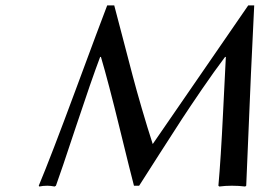

<svg xmlns="http://www.w3.org/2000/svg" viewBox="-20 -681 952 704"><path d="M185.1 0 180.2 2.9Q165.5 0 153.8 0Q137.2 0 124 2.9L122.1 0Q167 -107.4 257.6 -352.1Q348.1 -596.7 373 -661.1H398.9Q410.2 -618.7 431.6 -536.4Q453.1 -454.1 466.3 -403.8Q479.5 -353.5 500 -283.2Q520.5 -212.9 540 -152.8L890.1 -661.1H912.1Q902.8 -488.3 882.8 0L878.9 2.9Q856.4 0 830.1 0Q805.7 0 784.2 2.9L780.8 0Q789.6 -97.2 797.9 -268.1Q806.2 -439 808.1 -472.2H805.2Q765.1 -418.9 720.2 -353.3Q675.3 -287.6 647.5 -245.1Q619.6 -202.6 565.2 -117.4Q510.7 -32.2 490.2 0H471.2Q460 -42 418.7 -210.9Q377.4 -379.9 350.1 -472.2H347.2Q315.9 -389.6 258.5 -216.6Q201.2 -43.5 185.1 0Z"/></svg>

Font: Linear Smooth
Style: Italic
Weight: 400
Designer: Philipp H. Poll, Flanker
Foundry: Philipp H. Poll, reworked by Flanker
Version: Version 1.061 | FøM Fix